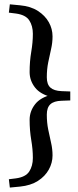

<svg xmlns="http://www.w3.org/2000/svg" viewBox="-20 -733 362 888"><path d="M305 -310V-268.5L264.5 -267Q229.5 -266 213 -250.8Q196.5 -235.5 196.5 -203Q196.5 -166 203 -134Q209.5 -102 216.2 -72.8Q223 -43.5 223 -14Q223 20 205.8 51.2Q188.5 82.5 155.2 103.8Q122 125 72.5 130L25.5 134.5L21 96L53 92Q98.5 86 115.2 60.2Q132 34.5 132 -2.5Q132 -41.5 124.5 -85.5Q117 -129.5 117 -179Q117 -218 141.8 -250.2Q166.5 -282.5 220.5 -295.5V-283.5Q166.5 -296.5 141.8 -328.5Q117 -360.5 117 -399.5Q117 -449.5 124.5 -493.2Q132 -537 132 -576.5Q132 -613.5 115.2 -639Q98.5 -664.5 53 -670.5L21 -674.5L25.5 -713L72.5 -708.5Q122 -704 155.2 -682.5Q188.5 -661 205.8 -630.2Q223 -599.5 223 -564.5Q223 -535 216.2 -505.8Q209.5 -476.5 203 -444.5Q196.5 -412.5 196.5 -375.5Q196.5 -343 213 -328Q229.5 -313 264.5 -311.5Z"/></svg>

Font: Newsreader 16pt Medium
Style: Regular
Weight: 500
Designer: Hugues Gentile
Foundry: Production Type
Version: Version 1.003